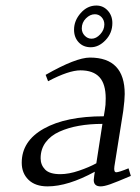

<svg xmlns="http://www.w3.org/2000/svg" viewBox="-20 -663 504 690"><path d="M58.1 -78.1Q58.1 -156.2 137.5 -200.7Q216.8 -245.1 353 -245.1L356.9 -269Q359.9 -283.7 359.9 -309.1Q359.9 -361.3 337.4 -385.7Q314.9 -410.2 269 -410.2Q227.1 -410.2 152.8 -371.1L144 -394Q252.9 -456.1 303.2 -456.1Q428.2 -456.1 428.2 -325.2Q428.2 -304.7 422.9 -264.2L391.1 -64.9Q388.2 -43.9 397.9 -43.9Q407.2 -43.9 441.9 -58.1L450.2 -30.8Q397.5 -8.3 375.7 -0.7Q354 6.8 341.8 6.8Q316.9 6.8 316.9 -16.1Q316.9 -19.5 318.8 -33.2L320.8 -45.9Q224.1 6.8 150.9 6.8Q106.9 6.8 82.5 -16.8Q58.1 -40.5 58.1 -78.1ZM126 -94.2Q126 -70.3 142.1 -53.7Q158.2 -37.1 196.8 -37.1Q227.5 -37.1 263.9 -49.6Q300.3 -62 326.2 -76.2L348.1 -217.8Q302.2 -217.8 263.7 -210.9Q225.1 -204.1 193.6 -189.9Q162.1 -175.8 144 -151.4Q126 -127 126 -94.2ZM246.1 -556.2Q246.1 -588.9 270 -616Q293.9 -643.1 326.2 -643.1Q350.6 -643.1 367.2 -625Q383.8 -606.9 383.8 -580.1Q383.8 -544.4 359.4 -518.8Q335 -493.2 306.2 -493.2Q279.3 -493.2 262.7 -511Q246.1 -528.8 246.1 -556.2ZM273.9 -561Q273.9 -545.9 284.4 -534.9Q294.9 -523.9 309.1 -523.9Q325.7 -523.9 340.3 -539.8Q355 -555.7 355 -575.2Q355 -590.3 345.2 -601.1Q335.4 -611.8 320.8 -611.8Q303.7 -611.8 288.8 -596.9Q273.9 -582 273.9 -561Z"/></svg>

Font: Dehuti
Style: Italic
Weight: 400
Version: Version 1.2